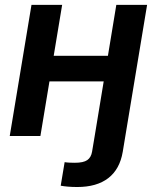

<svg xmlns="http://www.w3.org/2000/svg" viewBox="-20 -559 644 789"><path d="M297.4 209.5Q276.9 209.5 259.3 208Q241.7 206.5 229.5 204.1L245.6 107.4Q254.9 108.9 266.4 109.4Q277.8 109.9 287.6 109.9Q322.8 109.9 338.6 98.9Q354.5 87.9 358.4 64L369.1 0H495.1L484.4 64.9Q472.2 136.7 424.8 173.1Q377.4 209.5 297.4 209.5ZM457 -329.6 439.5 -224.6H149.4L166.5 -329.6ZM235.4 -539.1 146 0H20L109.4 -539.1ZM584.5 -539.1 495.1 0H369.1L458 -539.1Z"/></svg>

Font: Inter 18pt SemiBold
Style: Italic
Weight: 600
Italic angle: -9.3988°
Designer: Rasmus Andersson
Foundry: rsms
Version: Version 4.001;git-66647c0bb